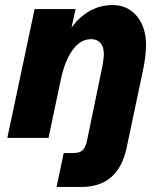

<svg xmlns="http://www.w3.org/2000/svg" viewBox="-20 -546 636 760"><path d="M9 0 117 -510H279L263 -436Q293 -479 335 -502.5Q377 -526 426 -526Q485 -526 521.5 -482.5Q558 -439 558 -368Q558 -324 545 -263L481 40Q448 194 302 194H204L232 60H269Q295 60 307 48.5Q319 37 325 8L381 -263Q386 -286 388.5 -304Q391 -322 391 -332Q391 -360 378 -375.5Q365 -391 341 -391Q299 -391 268 -349Q237 -307 221 -232L172 0Z"/></svg>

Font: Wix Madefor Text ExtraBold
Style: Italic
Weight: 800
Italic angle: -12°
Designer: Dalton Maag Ltd
Foundry: Dalton Maag Ltd
Version: Version 3.100